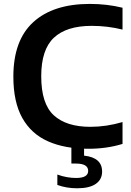

<svg xmlns="http://www.w3.org/2000/svg" viewBox="-20 -770 689 1006"><path d="M443.5 9.5Q319.5 9.5 231.5 -29.5Q143.5 -68.5 96.8 -152Q50 -235.5 50 -368.5Q50 -559 154.5 -654.2Q259 -749.5 451 -749.5Q540.5 -749.5 622 -729.5V-615Q543.5 -634.5 460.5 -634.5Q328.5 -634.5 262.2 -572.2Q196 -510 196 -370.5Q196 -226 262 -165.8Q328 -105.5 453.5 -105.5Q537 -105.5 622 -130.5V-16Q539.5 9.5 443.5 9.5ZM384.5 216.5Q328 216.5 280.5 199V144.5Q306 154 331 158.2Q356 162.5 378.5 162.5Q442 162.5 442 125.5Q442 87 378 87H354V-10H420.5V45.5Q515 55.5 515 129Q515 170.5 481.8 193.5Q448.5 216.5 384.5 216.5Z"/></svg>

Font: Encode Sans SmExp SmBold
Style: Regular
Weight: 600
Width: 6
Designer: Multiple Designers
Foundry: Impallari Type
Version: Version 3.002; ttfautohint (v1.8.3) -l 8 -r 50 -G 200 -x 14 